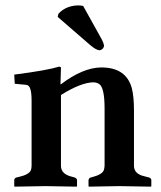

<svg xmlns="http://www.w3.org/2000/svg" viewBox="-20 -696 603 718"><path d="M291 -673.8 359.9 -549.8Q368.2 -534.2 369.1 -523.9Q366.2 -510.3 352.1 -507.8Q338.4 -509.3 316.9 -527.8L195.8 -632.8L198.2 -644Q220.7 -669.4 257.8 -674.8Q264.6 -675.8 271 -675.8Q282.2 -675.8 291 -673.8ZM208 -380.9Q290.5 -443.4 358.9 -443.8Q452.1 -443.8 473.1 -365.7Q481 -334.5 481 -283.2V-76.2Q481 -49.8 509.8 -39.6Q517.6 -37.1 529.8 -34.2L538.1 -32.2Q545.4 -28.8 545.9 -22.9V0L543.9 2Q543 2 424.8 0L313 2L311 0V-22.9Q312.5 -29.8 318.8 -32.2L323.2 -33.2Q361.8 -43 368.2 -59.6Q370.6 -66.9 371.1 -76.2V-290Q371.1 -367.2 351.6 -381.3Q342.3 -387.7 329.1 -388.2Q282.2 -387.2 208 -340.8V-76.2Q208 -48.3 240.2 -37.6Q247.6 -35.2 255.9 -33.2L259.8 -32.2Q267.1 -28.8 268.1 -22.9V0L266.1 2Q265.1 2 150.9 0L35.2 2L33.2 0V-22.9Q34.7 -30.3 41 -32.2L49.8 -34.2Q88.9 -43 95.7 -60.1Q98.1 -67.4 98.1 -76.2V-320.8Q98.1 -373.5 81.5 -377.9Q78.6 -378.4 76.2 -378.9L35.2 -382.8L33.2 -417Q155.3 -432.6 201.2 -446.8Q206.5 -445.8 208 -443.8L206.1 -380.9Z"/></svg>

Font: Linux Libertine O
Style: Semibold
Weight: 700
Designer: Philipp H. Poll
Foundry: Philipp H. Poll
Version: Version 5.0.0